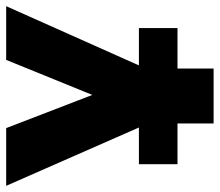

<svg xmlns="http://www.w3.org/2000/svg" viewBox="-78 -467 712 622"><g transform="rotate(-90 278.0 -156.0)"><path d="M189 180V63H57V-62H190V-30L-13 -492H174L298 -170H264L395 -492H569L366 -37V-62H498V63H367V180Z"/></g></svg>

Font: Nunito Sans 12pt Black
Style: Regular
Weight: 900
Designer: Vernon Adams
Foundry: Vernon Adams
Version: Version 3.101;gftools[0.9.27]